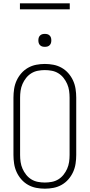

<svg xmlns="http://www.w3.org/2000/svg" viewBox="-20 -1128 540 1156"><path d="M250 8Q224 8 198 3Q172 -2 149 -15Q126 -28 108.5 -48Q91 -68 80 -92Q69 -116 65 -142.5Q61 -169 61 -195V-540Q61 -566 65 -592.5Q69 -619 80 -643Q91 -667 108.5 -687Q126 -707 149 -720Q172 -733 198 -738Q224 -743 250 -743Q276 -743 302 -738Q328 -733 351 -720Q374 -707 391.5 -687Q409 -667 420 -643Q431 -619 435 -592.5Q439 -566 439 -540V-195Q439 -169 435 -142.5Q431 -116 420 -92Q409 -68 391.5 -48Q374 -28 351 -15Q328 -2 302 3Q276 8 250 8ZM250 -29Q271 -29 292 -33Q313 -37 331 -48Q349 -59 362.5 -76Q376 -93 384.5 -112.5Q393 -132 396 -153Q399 -174 399 -195V-540Q399 -561 396 -582Q393 -603 384.5 -622.5Q376 -642 362.5 -659Q349 -676 331 -687Q313 -698 292 -702Q271 -706 250 -706Q229 -706 208 -702Q187 -698 169 -687Q151 -676 137.5 -659Q124 -642 115.5 -622.5Q107 -603 104 -582Q101 -561 101 -540V-195Q101 -174 104 -153Q107 -132 115.5 -112.5Q124 -93 137.5 -76Q151 -59 169 -48Q187 -37 208 -33Q229 -29 250 -29ZM250 -846Q242 -846 234.5 -848Q227 -850 221 -856Q215 -862 213 -869.5Q211 -877 211 -885Q211 -893 213 -900.5Q215 -908 221 -914Q227 -920 234.5 -922Q242 -924 250 -924Q258 -924 265.5 -922Q273 -920 279 -914Q285 -908 287 -900.5Q289 -893 289 -885Q289 -877 287 -869.5Q285 -862 279 -856Q273 -850 265.5 -848Q258 -846 250 -846ZM100 -1072V-1108H400V-1072Z"/></svg>

Font: Iosevka Curly Extralight
Style: Regular
Weight: 200
Monospace: yes
Designer: Belleve Invis
Foundry: Belleve Invis
Version: Version 22.1.2; ttfautohint (v1.8.4)